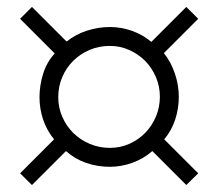

<svg xmlns="http://www.w3.org/2000/svg" viewBox="-20 -694 627 560"><path d="M446.3 -412.1Q446.3 -441.9 434.8 -469Q423.3 -496.1 403.6 -516.1Q383.8 -536.1 357.2 -548.1Q330.6 -560.1 300.3 -560.1Q269 -560.1 241.7 -548.6Q214.4 -537.1 193.8 -516.8Q173.3 -496.6 161.6 -469.2Q149.9 -441.9 149.9 -410.6Q149.9 -379.9 161.9 -352.8Q173.8 -325.7 194.3 -305.7Q214.8 -285.6 242.2 -274.2Q269.5 -262.7 300.3 -262.7Q331.1 -262.7 357.7 -274.7Q384.3 -286.6 404.1 -307.1Q423.8 -327.6 435.1 -354.7Q446.3 -381.8 446.3 -412.1ZM523.4 -154.3 424.3 -253.4Q397.9 -230.5 365.7 -219Q333.5 -207.5 300.3 -207.5Q264.2 -207.5 231.4 -218.8Q198.7 -230 172.4 -253.4L73.2 -154.3L38.6 -188.5L137.7 -287.6Q116.2 -314 105.7 -345.5Q95.2 -377 95.2 -410.6Q95.2 -444.3 105.7 -478.5Q116.2 -512.7 139.6 -538.1L38.6 -639.2L73.2 -673.8L174.3 -572.8Q200.2 -593.8 233.4 -604.5Q266.6 -615.2 300.3 -615.2Q333.5 -615.2 365 -604Q396.5 -592.8 421.4 -571.8L523.4 -673.8L558.1 -639.2L458 -539.1Q478.5 -513.7 490 -479.7Q501.5 -445.8 501.5 -412.1Q501.5 -377.9 491.2 -345.9Q481 -314 459 -287.6L558.1 -188.5Z"/></svg>

Font: Doulos SIL
Style: Regular
Weight: 400
Designer: Walt Agee, Victor Gaultney, Peter Martin, Debbi Hosken
Foundry: SIL International
Version: Version 4.110; 2011; Maintenance release